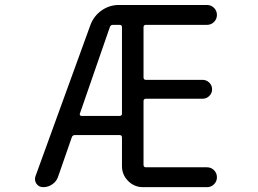

<svg xmlns="http://www.w3.org/2000/svg" viewBox="-20 -775 1040 774"><path d="M301.8 -316.4Q300.8 -313.5 302.7 -310.5Q304.7 -307.6 308.6 -307.6H461.9Q471.7 -307.6 471.7 -317.4V-665Q471.7 -674.8 461.9 -674.8H435.5Q425.8 -674.8 422.9 -666ZM344.7 -674.8Q358.4 -710.9 389.6 -732.9Q420.9 -754.9 459 -754.9H814.5Q831.1 -754.9 842.8 -743.2Q854.5 -731.4 854.5 -714.8Q854.5 -698.2 842.8 -686.5Q831.1 -674.8 814.5 -674.8H568.4Q558.6 -674.8 558.6 -665V-462.9Q558.6 -453.1 568.4 -453.1H796.9Q812.5 -453.1 823.7 -441.9Q835 -430.7 835 -415Q835 -399.4 823.7 -388.2Q812.5 -377 796.9 -377H568.4Q558.6 -377 558.6 -367.2V-110.4Q558.6 -100.6 568.4 -100.6H814.5Q831.1 -100.6 842.8 -88.9Q854.5 -77.1 854.5 -60.5Q854.5 -43.9 842.8 -32.2Q831.1 -20.5 814.5 -20.5H556.6Q521.5 -20.5 496.6 -45.4Q471.7 -70.3 471.7 -105.5V-220.7Q471.7 -230.5 461.9 -230.5H282.2Q272.5 -230.5 269.5 -221.7L214.8 -64.5Q209 -44.9 191.9 -32.7Q174.8 -20.5 154.3 -20.5Q136.7 -20.5 127 -34.2Q121.1 -43 121.1 -52.7Q121.1 -58.6 123 -64.5Z"/></svg>

Font: Rounded-X Mgen+ 2m regular
Style: Regular
Weight: 400
Designer: [Source Han Sans]
Ryoko NISHIZUKA  (kana & ideographs); Paul D. Hunt (Latin, Greek & Cyrillic); Wenlong ZHANG  (bopomofo
Version: Version 1.059.20150602